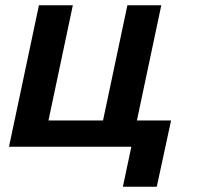

<svg xmlns="http://www.w3.org/2000/svg" viewBox="-20 -554 762 725"><path d="M444 151H572L626 -99H497L589 -534H461L369 -99H163L255 -534H127L14 0H476Z"/></svg>

Font: Geist SemiBold
Style: Italic
Weight: 600
Italic angle: -12°
Designer: Basement.studio, Andrés Briganti, Mateo Zaragoza
Foundry: Basement.studio, Vercel, Andrés Briganti, Guido Ferreyra, Mateo Zaragoza
Version: Version 1.500